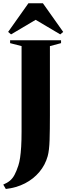

<svg xmlns="http://www.w3.org/2000/svg" viewBox="-52 -996 428 1206"><path d="M-31.5 163.5Q-6 152.5 10.5 138.8Q27 125 39 102.8Q51 80.5 63 44.5Q70 23.5 74.2 -5.2Q78.5 -34 81 -74.5Q83.5 -115 83.5 -170V-706.5L11.5 -725V-743H331.5V-725L261.5 -706.5V-270.5Q261.5 -181 259.5 -116.2Q257.5 -51.5 247.5 -15Q232 40.5 195.2 84.2Q158.5 128 104.8 155.8Q51 183.5 -15.5 191ZM17.5 -780 -1 -795.5 126.5 -975.5H217.5L345 -795.5L326.5 -780L172 -871.5Z"/></svg>

Font: Merriweather 144pt ExtraBold
Style: Regular
Weight: 800
Version: Version 2.100